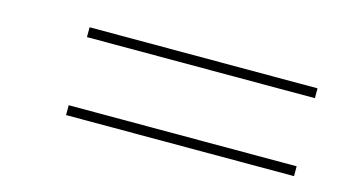

<svg xmlns="http://www.w3.org/2000/svg" viewBox="-37 -564 634 358"><g transform="rotate(15 280.0 -385.0)"><path d="M102 -451V-470H542V-451ZM102 -300.5V-319.5H542V-300.5Z"/></g></svg>

Font: Bodoni Moda SC
Style: Italic
Weight: 400
Italic angle: -13°
Designer: Owen Earl
Foundry: indestructible type
Version: Version 2.005